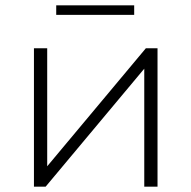

<svg xmlns="http://www.w3.org/2000/svg" viewBox="-20 -704 722 724"><path d="M108 0V-522H158V-77L530 -522H574V0H524V-445L152 0ZM192 -648V-684H486V-648Z"/></svg>

Font: Montserrat Light
Style: Regular
Weight: 300
Designer: Julieta Ulanovsky
Foundry: Julieta Ulanovsky
Version: Version 9.000; ttfautohint (v1.8.4.7-5d5b)